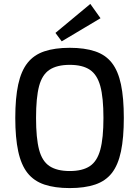

<svg xmlns="http://www.w3.org/2000/svg" viewBox="-20 -947 712 980"><path d="M336 -703Q412 -703 465.5 -685Q519 -667 551 -626Q583 -585 597.5 -516Q612 -447 612 -345Q612 -244 597.5 -174.5Q583 -105 551 -64Q519 -23 465.5 -5Q412 13 336 13Q260 13 206.5 -5Q153 -23 120.5 -64Q88 -105 73 -174.5Q58 -244 58 -345Q58 -447 73 -516Q88 -585 120.5 -626Q153 -667 206.5 -685Q260 -703 336 -703ZM336 -616Q271 -616 233 -591Q195 -566 179.5 -507.5Q164 -449 164 -345Q164 -242 179.5 -183Q195 -124 233 -99Q271 -74 336 -74Q401 -74 438.5 -99Q476 -124 492 -183Q508 -242 508 -345Q508 -449 492 -507.5Q476 -566 438.5 -591Q401 -616 336 -616ZM441 -927 493 -854 295 -736 263 -779Z"/></svg>

Font: Exo 2 Medium
Style: Regular
Weight: 500
Designer: Natanael Gama
Foundry: Natanael Gama
Version: Version 2.010